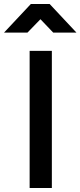

<svg xmlns="http://www.w3.org/2000/svg" viewBox="-69 -939 402 959"><path d="M79 0V-685H190V0ZM-49 -776 85 -919H179L313 -776H197L133 -843L68 -776Z"/></svg>

Font: TitilliumWebSemiBold
Style: Bold
Weight: 600
Version: Version 1.001;PS 57.000;hotconv 1.0.70;makeotf.lib2.5.55311